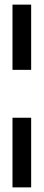

<svg xmlns="http://www.w3.org/2000/svg" viewBox="-20 -680 189 830"><path d="M34 -171H114.7V130H34ZM34 -660H114.7V-378H34Z"/></svg>

Font: Bricolage Grotesque 96pt Condensed ExBd
Style: Regular
Weight: 800
Width: 3
Designer: Mathieu Triay
Foundry: Atelier Triay
Version: Version 1.001;Glyphs 3.2 (3207)